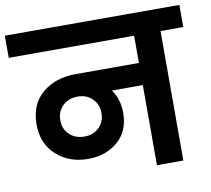

<svg xmlns="http://www.w3.org/2000/svg" viewBox="-102 -832 1014 923"><g transform="rotate(-10 405.0 -370.0)"><path d="M273 -196Q316 -196 344 -223.5Q372 -251 372 -294Q372 -336 344 -363.5Q316 -391 273 -391Q228 -391 199.5 -363.5Q171 -336 171 -293Q171 -250 199.5 -223Q228 -196 273 -196ZM-21 -632V-740H831V-632H720V0H591V-391H440Q475 -343 475 -276Q475 -188 417 -137.5Q359 -87 271 -87Q179 -87 117 -143Q55 -199 55 -293Q55 -391 119 -445Q183 -499 282 -499H591V-632Z"/></g></svg>

Font: SVN-Poppins SemiBold
Style: Regular
Weight: 600
Designer: Ninad Kale (Devanagari), Jonny Pinhorn (Latin)
Foundry: Indian Type Foundry
Version: Version 3.002 2017